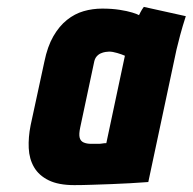

<svg xmlns="http://www.w3.org/2000/svg" viewBox="-20 -534 560 558"><path d="M520 -487 398 -514Q392 -506 388 -498Q384 -490 384 -490Q379 -493 364.5 -497.5Q350 -502 327.5 -505.5Q305 -509 277 -509Q249 -509 223 -501.5Q197 -494 174.5 -476Q152 -458 135 -428.5Q118 -399 109 -355L69 -170Q62 -135 63.5 -103.5Q65 -72 79 -48Q93 -24 121.5 -10Q150 4 196 4Q219 4 247.5 3Q276 2 305 1Q334 0 358 -1.5Q382 -3 396.5 -4Q411 -5 411 -5L493 -390Q497 -407 503.5 -431.5Q510 -456 520 -487ZM213 -163 253 -351Q255 -363 260.5 -369.5Q266 -376 273 -379Q280 -382 286.5 -383Q293 -384 297 -384Q302 -384 308 -383Q314 -382 320.5 -380Q327 -378 333 -376Q339 -374 343 -372L289 -118Q283 -118 277.5 -117Q272 -116 266.5 -116Q261 -116 256 -116Q251 -116 245 -116Q232 -116 223 -120Q214 -124 211.5 -134Q209 -144 213 -163Z"/></svg>

Font: Advent Pro ExtraBold
Style: Italic
Weight: 800
Italic angle: -12°
Version: Version 3.000